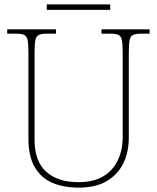

<svg xmlns="http://www.w3.org/2000/svg" viewBox="-20 -848 719 878"><path d="M340 10Q271 10 219.5 -12Q168 -34 139 -83.5Q110 -133 110 -214V-606Q110 -645 106.5 -663.5Q103 -682 91 -688Q79 -694 54 -694H13V-714H236V-694H194Q169 -694 157 -688Q145 -682 141.5 -663.5Q138 -645 138 -606V-210Q138 -110 191.5 -62.5Q245 -15 338 -15Q409 -15 453.5 -42.5Q498 -70 519.5 -116.5Q541 -163 541 -219V-606Q541 -645 537.5 -663.5Q534 -682 522 -688Q510 -694 485 -694H444V-714H664V-694H625Q600 -694 588 -688Q576 -682 572.5 -663.5Q569 -645 569 -606V-218Q569 -153 544 -101.5Q519 -50 468.5 -20Q418 10 340 10ZM194 -803V-828H484V-803Z"/></svg>

Font: Noto Serif Bengali Thin
Style: Regular
Weight: 250
Version: Version 2.003